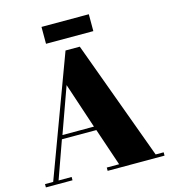

<svg xmlns="http://www.w3.org/2000/svg" viewBox="-125 -967 944 1066"><g transform="rotate(-15 347.0 -433.5)"><path d="M432 -19 359 -235H161L84 -19H159V0H6V-19H53L308 -706H390L642 -19H688V0H361V-19ZM264 -519 170 -257H351ZM213 -770V-867H485V-770Z"/></g></svg>

Font: SVN-Abril Fatface
Style: Regular
Weight: 400
Designer: Veronika Burian, Jos? Scaglione
Foundry: TypeTogether
Version: Version 1.001